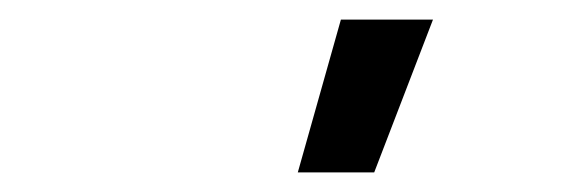

<svg xmlns="http://www.w3.org/2000/svg" viewBox="-20 -786 590 196"><path d="M284 -610 328 -766H422L362 -610Z"/></svg>

Font: Lode Dark Term
Style: Bold Italic
Weight: 700
Italic angle: -11°
Monospace: yes
Designer: Belleve Invis
Foundry: Belleve Invis
Version: Version 29.2.0